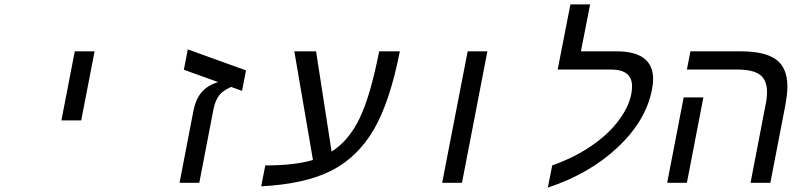

<svg xmlns="http://www.w3.org/2000/svg" viewBox="-20 -833 3641 875"><path d="M320.8 -599.1H411.1L350.1 -284.2H259.8Z M1101.1 -512.2 1083 -418.9 1033.2 -437Q1002 -421.9 988.5 -408.9Q975.1 -396 966.3 -377.4Q957.5 -358.9 952.1 -331.1L888.2 0H798.3L861.3 -327.1Q871.1 -378.9 897.5 -411.1Q923.8 -443.4 974.1 -459L817.9 -515.1L835.9 -607.9Z M1406.2 -104 1321.3 -599.1H1420.4L1491.2 -142.1Q1568.8 -190.9 1618.4 -293Q1668 -395 1708 -599.1H1802.2Q1756.8 -367.7 1682.9 -241.5Q1608.9 -115.2 1488.8 -54.7Q1368.7 5.9 1170.4 16.1L1189 -79.1Q1323.7 -79.1 1406.2 -104Z M2111.3 -599.1H2201.2L2085.4 0H1995.1Z M2860.4 -439.9Q2860.4 -516.1 2764.2 -516.1H2521.5L2579.6 -813H2669.4L2627.4 -599.1H2789.6Q2956.5 -599.1 2956.5 -472.2Q2956.5 -451.7 2951.2 -424.8Q2923.8 -282.7 2795.4 -161.9Q2667 -41 2476.6 22L2496.6 -79.1Q2605.5 -117.7 2687.5 -176.8Q2769.5 -235.8 2814.9 -305.9Q2860.4 -376 2860.4 -439.9Z M3110.4 0H3020.5L3095.7 -389.2H3185.5ZM3490.7 0H3400.4L3468.3 -352.1Q3475.6 -384.3 3475.6 -413.1Q3475.6 -467.3 3444.1 -491.7Q3412.6 -516.1 3338.4 -516.1H3110.4L3126.5 -599.1H3355.5Q3466.3 -599.1 3517.3 -561.5Q3568.4 -523.9 3568.4 -438Q3568.4 -406.2 3558.6 -351.1Z"/></svg>

Font: Cousine
Style: Italic
Weight: 400
Italic angle: -12°
Monospace: yes
Designer: Steve Matteson
Foundry: Monotype Imaging Inc.
Version: Version 1.21